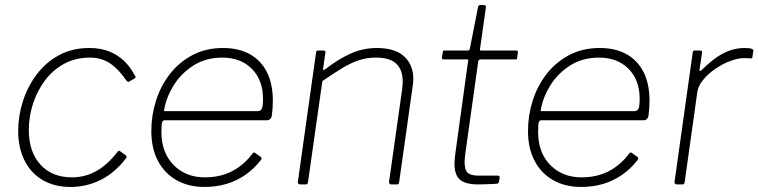

<svg xmlns="http://www.w3.org/2000/svg" viewBox="-20 -730 3002 760"><path d="M333 -540Q378 -540 412 -526.5Q446 -513 471 -489Q496 -465 514 -431Q517 -427 516.5 -424.5Q516 -422 514 -420L489 -406Q487 -405 484.5 -407Q482 -409 479 -413Q456 -446 433.5 -465.5Q411 -485 387.5 -493.5Q364 -502 336 -502Q279 -502 234 -477.5Q189 -453 158 -411.5Q127 -370 110.5 -319Q94 -268 94 -215Q94 -130 139.5 -79Q185 -28 265 -28Q317 -28 361.5 -53Q406 -78 446 -130Q452 -136 456 -131L477 -116Q479 -115 480.5 -111.5Q482 -108 480 -105Q458 -76 432.5 -54Q407 -32 379 -18Q351 -4 321 3Q291 10 259 10Q195 10 148.5 -17.5Q102 -45 77 -95Q52 -145 52 -212Q52 -271 70.5 -329Q89 -387 125 -435Q161 -483 213.5 -511.5Q266 -540 333 -540Z M789 10Q725 10 677.5 -17.5Q630 -45 604.5 -94.5Q579 -144 579 -211Q579 -273 597.5 -331.5Q616 -390 652.5 -437Q689 -484 742 -512Q795 -540 863 -540Q925 -540 969 -515.5Q1013 -491 1036.5 -444.5Q1060 -398 1060 -331Q1060 -317 1059 -302.5Q1058 -288 1056 -272Q1055 -265 1050 -259.5Q1045 -254 1037 -254H631Q625 -254 622 -246.5Q619 -239 619 -208Q619 -126 667 -77Q715 -28 791 -28Q852 -28 899 -52.5Q946 -77 980 -123Q984 -127 986.5 -126.5Q989 -126 991 -124L1012 -109Q1017 -106 1014 -98Q986 -62 951.5 -38Q917 -14 876.5 -2Q836 10 789 10ZM999 -290Q1010 -290 1015.5 -298Q1021 -306 1021 -339Q1021 -413 977 -457.5Q933 -502 860 -502Q794 -502 744.5 -470Q695 -438 665.5 -389Q636 -340 629 -290Z M1168 0Q1164 0 1161 -3Q1158 -6 1159 -10L1231 -522Q1232 -527 1233.5 -528.5Q1235 -530 1239 -530H1260Q1265 -530 1267 -528Q1269 -526 1268 -521L1259 -459Q1258 -449 1266 -455Q1319 -496 1368 -518Q1417 -540 1471 -540Q1544 -540 1580 -506.5Q1616 -473 1616 -418Q1616 -412 1615.5 -405.5Q1615 -399 1614 -392L1560 -9Q1559 -4 1557.5 -2Q1556 0 1551 0H1529Q1525 0 1522 -3Q1519 -6 1520 -10L1572 -378Q1573 -386 1573.5 -393.5Q1574 -401 1574 -408Q1574 -453 1549 -477.5Q1524 -502 1468 -502Q1432 -502 1400.5 -491.5Q1369 -481 1335 -460.5Q1301 -440 1256 -409L1199 -8Q1198 -4 1196.5 -2Q1195 0 1190 0H1168Z M1872 0Q1822 0 1800.5 -19Q1779 -38 1779 -81Q1779 -90 1780 -100Q1781 -110 1782 -120L1833 -489Q1834 -493 1833 -494Q1832 -495 1828 -495H1735Q1729 -495 1729 -502L1733 -525Q1733 -528 1734 -529Q1735 -530 1738 -530H1832Q1835 -530 1837.5 -532.5Q1840 -535 1840 -538L1872 -701Q1873 -710 1882 -710H1896Q1901 -710 1902.5 -707Q1904 -704 1903 -698L1880 -536Q1879 -532 1880 -531Q1881 -530 1885 -530H2024Q2027 -530 2029 -528Q2031 -526 2030 -523L2027 -500Q2026 -497 2025.5 -496Q2025 -495 2021 -495H1882Q1875 -495 1873 -487L1822 -123Q1821 -113 1820 -105Q1819 -97 1819 -89Q1819 -55 1832.5 -45Q1846 -35 1871 -35H1950Q1954 -35 1956 -33Q1958 -31 1958 -27L1955 -10Q1954 -6 1950 -3Q1943 -2 1927 -1.5Q1911 -1 1895 -0.5Q1879 0 1872 0Z M2280 10Q2216 10 2168.5 -17.5Q2121 -45 2095.5 -94.5Q2070 -144 2070 -211Q2070 -273 2088.5 -331.5Q2107 -390 2143.5 -437Q2180 -484 2233 -512Q2286 -540 2354 -540Q2416 -540 2460 -515.5Q2504 -491 2527.5 -444.5Q2551 -398 2551 -331Q2551 -317 2550 -302.5Q2549 -288 2547 -272Q2546 -265 2541 -259.5Q2536 -254 2528 -254H2122Q2116 -254 2113 -246.5Q2110 -239 2110 -208Q2110 -126 2158 -77Q2206 -28 2282 -28Q2343 -28 2390 -52.5Q2437 -77 2471 -123Q2475 -127 2477.5 -126.5Q2480 -126 2482 -124L2503 -109Q2508 -106 2505 -98Q2477 -62 2442.5 -38Q2408 -14 2367.5 -2Q2327 10 2280 10ZM2490 -290Q2501 -290 2506.5 -298Q2512 -306 2512 -339Q2512 -413 2468 -457.5Q2424 -502 2351 -502Q2285 -502 2235.5 -470Q2186 -438 2156.5 -389Q2127 -340 2120 -290Z M2659 0Q2655 0 2652 -3Q2649 -6 2650 -10L2722 -522Q2723 -527 2724.5 -528.5Q2726 -530 2730 -530H2751Q2756 -530 2758 -528Q2760 -526 2759 -521L2749 -455Q2748 -450 2751 -449.5Q2754 -449 2758 -453Q2791 -486 2819.5 -505Q2848 -524 2874.5 -532Q2901 -540 2927 -540Q2947 -540 2955 -537Q2963 -534 2962 -529L2958 -503Q2958 -501 2957.5 -500Q2957 -499 2955 -499Q2951 -499 2944 -499.5Q2937 -500 2925 -500Q2901 -500 2870.5 -488.5Q2840 -477 2811.5 -457.5Q2783 -438 2763 -413.5Q2743 -389 2740 -364L2690 -8Q2689 -4 2687.5 -2Q2686 0 2681 0H2659Z"/></svg>

Font: Libre Franklin Thin
Style: Italic
Weight: 100
Italic angle: -8°
Designer: Pablo Impallari, Rodrigo Fuenzalida, Nhung Nguyen
Foundry: Impallari Type
Version: Version 3.000